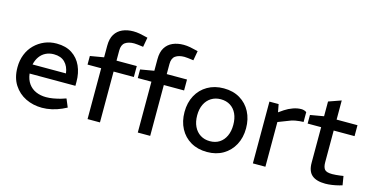

<svg xmlns="http://www.w3.org/2000/svg" viewBox="-76 -1132 2936 1510"><g transform="rotate(15 1391.5 -376.5)"><path d="M316 7Q243 7 182.5 -22.5Q122 -52 85 -109.5Q48 -167 48 -251Q48 -308 67 -356Q86 -404 121 -438.5Q156 -473 201 -492Q246 -511 299 -511Q374 -511 424.5 -478Q475 -445 500.5 -388.5Q526 -332 526 -261V-228H153Q159 -179 182.5 -146.5Q206 -114 243 -98Q280 -82 325 -82Q353 -82 382 -87Q411 -92 441 -100L484 -114L512 -47L473 -28Q435 -11 394.5 -2Q354 7 316 7ZM157 -303H429Q422 -359 389.5 -391.5Q357 -424 299 -424Q263 -424 233.5 -409.5Q204 -395 184.5 -367.5Q165 -340 157 -303Z M686 0V-414H575V-484L686 -503V-597Q686 -655 708 -690.5Q730 -726 768.5 -743Q807 -760 857 -760Q882 -760 909.5 -755Q937 -750 963 -743L975 -740L961 -662L947 -664Q930 -666 915 -668Q900 -670 887 -670Q841 -670 814 -651Q787 -632 787 -585V-503H952V-414H787V0Z M1095 0V-414H984V-484L1095 -503V-597Q1095 -655 1117 -690.5Q1139 -726 1177.5 -743Q1216 -760 1266 -760Q1291 -760 1318.5 -755Q1346 -750 1372 -743L1384 -740L1370 -662L1356 -664Q1339 -666 1324 -668Q1309 -670 1296 -670Q1250 -670 1223 -651Q1196 -632 1196 -585V-503H1361V-414H1196V0Z M1659 7Q1583 7 1526.5 -26Q1470 -59 1439 -117.5Q1408 -176 1408 -252Q1408 -328 1439.5 -386.5Q1471 -445 1528 -478Q1585 -511 1660 -511Q1736 -511 1792 -477.5Q1848 -444 1878.5 -385.5Q1909 -327 1909 -252Q1909 -176 1877.5 -117.5Q1846 -59 1790 -26Q1734 7 1659 7ZM1659 -81Q1704 -81 1736.5 -102Q1769 -123 1787 -161.5Q1805 -200 1805 -252Q1805 -304 1787.5 -342Q1770 -380 1737 -401Q1704 -422 1659 -422Q1615 -422 1581.5 -401Q1548 -380 1529.5 -342Q1511 -304 1511 -252Q1511 -200 1529.5 -161.5Q1548 -123 1581.5 -102Q1615 -81 1659 -81Z M2032 0V-503H2107L2119 -439L2158 -466Q2188 -486 2223 -498.5Q2258 -511 2290 -511Q2301 -511 2312 -508Q2323 -505 2333 -498V-418Q2300 -417 2268.5 -411.5Q2237 -406 2196 -388L2134 -364V0Z M2623 7Q2550 7 2513.5 -24Q2477 -55 2477 -124V-414H2367V-484L2477 -503V-623L2579 -659V-503H2749V-414H2579V-156Q2579 -117 2593.5 -98.5Q2608 -80 2656 -80Q2670 -80 2686 -81.5Q2702 -83 2719 -85L2746 -89L2758 -16L2734 -9Q2708 -2 2678 2.5Q2648 7 2623 7Z"/></g></svg>

Font: REM Medium
Style: Regular
Weight: 400
Version: Version 1.005;gftools[0.9.28]